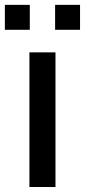

<svg xmlns="http://www.w3.org/2000/svg" viewBox="-38 -750 342 770"><path d="M-18.5 -630.5V-730.5H81.5V-630.5ZM183 -630.5V-730.5H283V-630.5ZM80 0V-540H184.5V0Z"/></svg>

Font: Manrope KiralyPet SmBd KiralyPet
Style: Regular
Weight: 600
Designer: Mikhail Sharanda
Foundry: Mikhail Sharanda
Version: Version 4.502